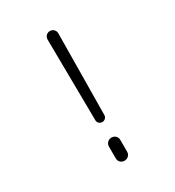

<svg xmlns="http://www.w3.org/2000/svg" viewBox="-176 -833 853 937"><g transform="rotate(-30 250.0 -365.0)"><path d="M224.6 -242.2 219.7 -700.2Q219.7 -712.9 228.5 -721.7Q237.3 -730.5 250 -730.5Q262.7 -730.5 271.5 -721.7Q280.3 -712.9 280.3 -700.2L275.4 -242.2Q275.4 -232.4 268.1 -225.1Q260.7 -217.8 250 -217.8Q239.3 -217.8 231.9 -225.1Q224.6 -232.4 224.6 -242.2ZM217.8 -32.2V-97.7Q217.8 -111.3 227.1 -120.6Q236.3 -129.9 250 -129.9Q263.7 -129.9 272.9 -121.1Q282.2 -112.3 282.2 -97.7V-32.2Q282.2 -18.6 272.9 -9.3Q263.7 0 250 0Q236.3 0 227.1 -8.8Q217.8 -17.6 217.8 -32.2Z"/></g></svg>

Font: Rounded-L Mgen+ 1m light
Style: Regular
Weight: 200
Designer: [Source Han Sans]
Ryoko NISHIZUKA  (kana & ideographs); Paul D. Hunt (Latin, Greek & Cyrillic); Wenlong ZHANG  (bopomofo
Version: Version 1.059.20150602